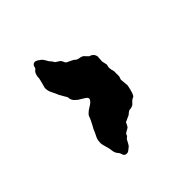

<svg xmlns="http://www.w3.org/2000/svg" viewBox="-17 -828 473 473"><g transform="rotate(45 219.5 -591.0)"><path d="M116.2 -516.1 98.1 -521Q96.7 -521 89.8 -522.9Q73.2 -522.9 66.9 -532.2Q64 -535.2 59.1 -535.2Q47.4 -542 58.1 -555.2Q61 -561 68.8 -565.4Q77.1 -569.8 80.1 -572.8Q83 -576.2 85.9 -577.1Q89.4 -578.6 92.8 -585Q96.2 -591.8 101.6 -593.8Q106.9 -595.7 108.9 -598.1L117.2 -615.2Q123.5 -621.6 124 -627.4Q125 -633.8 126.5 -636.7Q127.9 -639.6 132.3 -643.1Q136.7 -647 138.2 -648.9L139.2 -651.9Q139.2 -652.8 140.1 -653.8Q143.1 -660.6 151.9 -663.1H154.3L169.9 -662.1L183.1 -665L191.9 -663.1Q198.2 -663.1 207 -666Q215.8 -666 225.1 -666L233.9 -663.1L255.9 -665Q284.7 -659.2 286.1 -653.8Q287.6 -648.4 294.4 -642.6Q301.8 -637.2 301.8 -625Q304.2 -620.1 309.1 -615.2L316.9 -598.1Q317.9 -597.2 321.8 -595.7Q325.2 -593.8 327.1 -592.8Q329.1 -591.8 330.1 -589.8Q331.1 -587.9 332 -586.4Q333 -585 334 -583Q337.4 -576.2 342.8 -576.2Q343.8 -575.2 345.7 -572.3Q347.7 -569.3 355.5 -565.9Q363.3 -562 365.2 -559.1Q367.2 -556.2 370.6 -552.2Q374 -548.3 373 -542.5Q372.1 -536.6 365.7 -535.2Q359.9 -533.2 358.9 -532.2Q357.9 -531.2 354 -528.3Q350.1 -525.4 343.8 -524.4Q337.9 -523.9 336.4 -523.4Q335 -522.9 332 -522.5Q329.1 -522 327.1 -521L315.9 -518.1L310.1 -517.1Q297.4 -517.1 289.6 -521.5Q281.2 -525.9 277.3 -527.3Q273.4 -528.3 265.6 -533.2Q252 -540.5 246.6 -542.5Q240.7 -543.9 236.8 -547.9Q231.4 -553.2 227.5 -560.1Q213.4 -584 204.6 -569.8Q201.2 -564.9 198.2 -559.6Q195.3 -554.2 194.3 -553.2Q193.4 -551.8 190.4 -548.8Q183.6 -540 171.9 -540Q168.9 -538.1 164.6 -535.6Q160.2 -533.2 155.3 -530.3Q150.4 -527.3 147.9 -526.9Q145 -525.9 135.7 -521Q127 -516.1 116.2 -516.1Z"/></g></svg>

Font: AntiqueNobleBoldCondensed
Style: BoldCondensed
Weight: 700
Version: Version 001.000